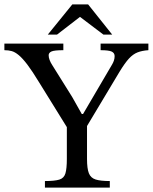

<svg xmlns="http://www.w3.org/2000/svg" viewBox="-25 -856 697 876"><path d="M476 0H180V-30Q224 -30 245.5 -36.5Q267 -43 273.5 -65Q280 -87 280 -131V-276L153 -481Q122 -532 100 -561Q78 -590 60.5 -604.5Q43 -619 28 -623Q13 -627 -5 -627V-657H264V-627Q222 -627 209.5 -621Q197 -615 197 -604Q197 -584 214 -558L304 -414L348 -336H354L486 -561Q491 -569 494.5 -579Q498 -589 498 -600Q498 -614 485 -620.5Q472 -627 434 -627V-657H652V-627Q623 -625 602.5 -617Q582 -609 563.5 -589Q545 -569 520 -528L372 -281V-131Q372 -87 380.5 -65.5Q389 -44 411.5 -37Q434 -30 476 -30ZM235 -698H193L305 -836H377L487 -698H447L340 -779Z"/></svg>

Font: STIX Two Text
Style: Regular
Weight: 400
Designer: Ross Mills, John Hudson & Paul Hanslow, Tiro Typeworks Ltd; with prior portions MicroPress Inc., and Coen Hoffman.
Foundry: Tiro Typeworks Ltd
Version: Version 2.13 b171